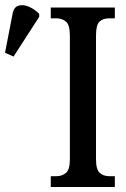

<svg xmlns="http://www.w3.org/2000/svg" viewBox="-30 -744 502 764"><path d="M172 0V-43H195Q217 -43 232.5 -56Q248 -69 248 -110V-602Q248 -645 232.5 -658Q217 -671 195 -671H172V-714H427V-671H404Q380 -671 366 -658Q352 -645 352 -602V-111Q352 -70 366.5 -56.5Q381 -43 404 -43H427V0ZM24 -519 -10 -534 20 -689Q25 -716 43.5 -721.5Q62 -727 84.5 -717.5Q107 -708 126 -689V-677Z"/></svg>

Font: Noto Serif ExtraCondensed Medium
Style: Regular
Weight: 500
Width: 2
Designer: Monotype Design Team
Foundry: Monotype Imaging Inc.
Version: Version 2.015